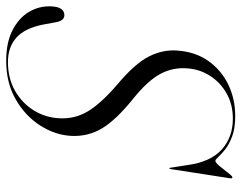

<svg xmlns="http://www.w3.org/2000/svg" viewBox="-98 -652 760 604"><g transform="rotate(-90 282.0 -350.0)"><path d="M219 10Q181 10 155.5 0.5Q130 -9 114.5 -21.2Q99 -33.5 90.5 -43Q82 -52.5 78 -52.5Q72.5 -52.5 61.5 -39.2Q50.5 -26 40.2 -12.5Q30 1 26 1Q22.5 1 23 -5L52 -192.5Q53 -197 54.5 -197Q56.5 -197 56.5 -193L64.5 -141.5Q74.5 -67.5 113.5 -32.5Q152.5 2.5 210.5 2.5Q255.5 2.5 290.2 -17.2Q325 -37 345.8 -69.8Q366.5 -102.5 369 -141.5Q372.5 -186.5 351.2 -226Q330 -265.5 273.5 -311Q207 -364.5 180.5 -408.5Q154 -452.5 156.5 -505.5Q159 -556 188.8 -603Q218.5 -650 270.8 -680.2Q323 -710.5 392.5 -710.5Q450.5 -710.5 489.2 -690.5Q528 -670.5 546.8 -638.5Q565.5 -606.5 564 -569.5Q562.5 -527.5 536 -527.5Q519 -527.5 514 -554.5L506.5 -595.5Q495 -652.5 465.2 -678.8Q435.5 -705 389 -705Q337.5 -705 298.5 -682.8Q259.5 -660.5 236.8 -623.8Q214 -587 212 -543.5Q209 -495 234 -453.2Q259 -411.5 320 -359.5Q384.5 -305 406.5 -261.2Q428.5 -217.5 425 -172.5Q421 -115 391.8 -74Q362.5 -33 317.2 -11.5Q272 10 219 10Z"/></g></svg>

Font: Fraunces 144pt Light
Style: Italic
Weight: 300
Italic angle: -16°
Version: Version 1.000;[0bf87f6ff]